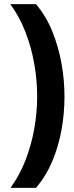

<svg xmlns="http://www.w3.org/2000/svg" viewBox="-20 -731 362 935"><path d="M31 184Q75 124 104 49.5Q133 -25 147 -104.5Q161 -184 161 -261Q161 -339 147 -419.5Q133 -500 104 -575Q75 -650 30 -711H155Q205 -652 235 -577.5Q265 -503 279.5 -422Q294 -341 294 -260Q294 -179 279.5 -98.5Q265 -18 234.5 54.5Q204 127 155 184Z"/></svg>

Font: Noto Sans Syriac Eastern
Style: Bold
Weight: 700
Designer: Patrick Giasson and the Monotype Design Team
Foundry: Monotype Imaging Inc.
Version: Version 3.001